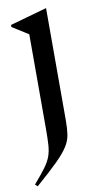

<svg xmlns="http://www.w3.org/2000/svg" viewBox="-87 -567 428 839"><g transform="rotate(-10 127.0 -148.0)"><path d="M89 -428 17.5 -473V-482L179 -527.5H181V-32Q181 6 177 32.5Q173 59 157.2 84.2Q141.5 109.5 106.8 144Q72 178.5 10 232.5L-0.5 223Q32.5 185 50.8 160.2Q69 135.5 77 113.8Q85 92 87 64.5Q89 37 89 -6Z"/></g></svg>

Font: Newsreader Display
Style: Regular
Weight: 400
Designer: Hugues Gentile
Foundry: Production Type
Version: Version 1.001